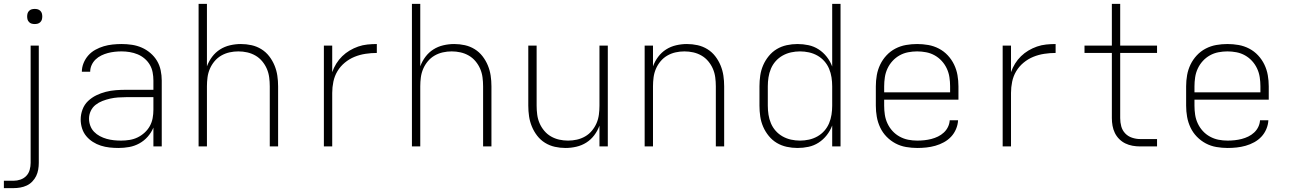

<svg xmlns="http://www.w3.org/2000/svg" viewBox="-29 -755 6649 990"><path d="M-9 215V177H41Q59 177 76.5 171Q94 165 106.5 152Q119 139 124 121Q129 103 129 85V-520H171V85Q171 102 168 119.5Q165 137 157.5 152.5Q150 168 137.5 181Q125 194 109 201.5Q93 209 75.5 212Q58 215 41 215ZM150 -631Q142 -631 134.5 -633Q127 -635 121 -641Q115 -647 113 -654.5Q111 -662 111 -670Q111 -678 113 -685.5Q115 -693 121 -699Q127 -705 134.5 -707Q142 -709 150 -709Q158 -709 165.5 -707Q173 -705 179 -699Q185 -693 187 -685.5Q189 -678 189 -670Q189 -662 187 -654.5Q185 -647 179 -641Q173 -635 165.5 -633Q158 -631 150 -631Z M582 8Q559 8 536 5.5Q513 3 491 -4Q469 -11 449.5 -23.5Q430 -36 415.5 -53.5Q401 -71 394 -93.5Q387 -116 387 -139Q387 -165 396.5 -190.5Q406 -216 425 -234Q444 -252 467.5 -263.5Q491 -275 516.5 -281.5Q542 -288 568 -290Q594 -292 620 -292H762V-340Q762 -361 758 -382Q754 -403 743.5 -421Q733 -439 716.5 -453Q700 -467 680.5 -475Q661 -483 640 -486.5Q619 -490 598 -490Q580 -490 562 -488Q544 -486 527 -481.5Q510 -477 493.5 -469Q477 -461 464 -448.5Q451 -436 443.5 -419.5Q436 -403 436 -385H393Q393 -408 402 -430Q411 -452 426.5 -469.5Q442 -487 463 -498.5Q484 -510 506 -516.5Q528 -523 551.5 -525.5Q575 -528 598 -528Q625 -528 651.5 -524Q678 -520 702 -509.5Q726 -499 746.5 -481.5Q767 -464 780.5 -441.5Q794 -419 799.5 -392.5Q805 -366 805 -340V0H762V-97Q751 -71 732.5 -50Q714 -29 689.5 -15.5Q665 -2 637.5 3Q610 8 582 8ZM595 -30Q617 -30 639 -33.5Q661 -37 680.5 -46.5Q700 -56 716.5 -71Q733 -86 743.5 -105Q754 -124 758 -145.5Q762 -167 762 -189V-254H620Q600 -254 579.5 -252.5Q559 -251 539 -246.5Q519 -242 499.5 -234.5Q480 -227 464 -214.5Q448 -202 439 -183Q430 -164 430 -143Q430 -125 436.5 -107Q443 -89 456 -75.5Q469 -62 486 -53Q503 -44 521 -39Q539 -34 557.5 -32Q576 -30 595 -30Z M995 0V-735H1038V-413Q1048 -440 1065 -462.5Q1082 -485 1105.5 -500Q1129 -515 1157 -521.5Q1185 -528 1213 -528Q1241 -528 1268 -522Q1295 -516 1318.5 -501.5Q1342 -487 1359 -465Q1376 -443 1386.5 -417.5Q1397 -392 1401 -365Q1405 -338 1405 -310V0H1362V-310Q1362 -333 1359 -356Q1356 -379 1347 -400Q1338 -421 1323 -439Q1308 -457 1288 -468.5Q1268 -480 1245.5 -485Q1223 -490 1200 -490Q1177 -490 1154.5 -485Q1132 -480 1112 -468.5Q1092 -457 1077 -439Q1062 -421 1053 -400Q1044 -379 1041 -356Q1038 -333 1038 -310V0Z M1641 0V-520H1684V-383Q1692 -406 1705 -427Q1718 -448 1735.5 -465Q1753 -482 1774 -494.5Q1795 -507 1818 -515Q1841 -523 1865.5 -525.5Q1890 -528 1914 -528V-482Q1885 -482 1855.5 -477.5Q1826 -473 1799 -462Q1772 -451 1749 -432Q1726 -413 1711 -388Q1696 -363 1690 -334Q1684 -305 1684 -276V0Z M2095 0V-735H2138V-413Q2148 -440 2165 -462.5Q2182 -485 2205.5 -500Q2229 -515 2257 -521.5Q2285 -528 2313 -528Q2341 -528 2368 -522Q2395 -516 2418.5 -501.5Q2442 -487 2459 -465Q2476 -443 2486.5 -417.5Q2497 -392 2501 -365Q2505 -338 2505 -310V0H2462V-310Q2462 -333 2459 -356Q2456 -379 2447 -400Q2438 -421 2423 -439Q2408 -457 2388 -468.5Q2368 -480 2345.5 -485Q2323 -490 2300 -490Q2277 -490 2254.5 -485Q2232 -480 2212 -468.5Q2192 -457 2177 -439Q2162 -421 2153 -400Q2144 -379 2141 -356Q2138 -333 2138 -310V0Z M2887 8Q2859 8 2832 2Q2805 -4 2781.5 -18.5Q2758 -33 2741 -55Q2724 -77 2713.5 -102.5Q2703 -128 2699 -155Q2695 -182 2695 -210V-520H2738V-210Q2738 -187 2741 -164Q2744 -141 2753 -120Q2762 -99 2777 -81Q2792 -63 2812 -51.5Q2832 -40 2854.5 -35Q2877 -30 2900 -30Q2923 -30 2945.5 -35Q2968 -40 2988 -51.5Q3008 -63 3023 -81Q3038 -99 3047 -120Q3056 -141 3059 -164Q3062 -187 3062 -210V-520H3105V0H3062V-107Q3052 -80 3035 -57.5Q3018 -35 2994.5 -20Q2971 -5 2943 1.5Q2915 8 2887 8Z M3295 0V-520H3338V-413Q3348 -440 3365 -462.5Q3382 -485 3405.5 -500Q3429 -515 3457 -521.5Q3485 -528 3513 -528Q3541 -528 3568 -522Q3595 -516 3618.5 -501.5Q3642 -487 3659 -465Q3676 -443 3686.5 -417.5Q3697 -392 3701 -365Q3705 -338 3705 -310V0H3662V-310Q3662 -333 3659 -356Q3656 -379 3647 -400Q3638 -421 3623 -439Q3608 -457 3588 -468.5Q3568 -480 3545.5 -485Q3523 -490 3500 -490Q3477 -490 3454.5 -485Q3432 -480 3412 -468.5Q3392 -457 3377 -439Q3362 -421 3353 -400Q3344 -379 3341 -356Q3338 -333 3338 -310V0Z M4083 8Q4055 8 4027.5 2Q4000 -4 3976.5 -18Q3953 -32 3935 -54Q3917 -76 3906 -101.5Q3895 -127 3891 -154.5Q3887 -182 3887 -210V-310Q3887 -338 3891 -365.5Q3895 -393 3906 -418.5Q3917 -444 3935 -466Q3953 -488 3976.5 -502Q4000 -516 4027.5 -522Q4055 -528 4083 -528Q4112 -528 4140 -522Q4168 -516 4192 -500.5Q4216 -485 4234 -462Q4252 -439 4262 -412V-735H4305V0H4262V-108Q4252 -81 4234 -58Q4216 -35 4192 -19.5Q4168 -4 4140 2Q4112 8 4083 8ZM4096 -30Q4119 -30 4142 -35Q4165 -40 4185.5 -51.5Q4206 -63 4221.5 -80.5Q4237 -98 4246 -119.5Q4255 -141 4258.5 -164Q4262 -187 4262 -210V-310Q4262 -333 4258.5 -356Q4255 -379 4246 -400.5Q4237 -422 4221.5 -439.5Q4206 -457 4185.5 -468.5Q4165 -480 4142 -485Q4119 -490 4096 -490Q4073 -490 4050 -485Q4027 -480 4006.5 -468.5Q3986 -457 3970.5 -439.5Q3955 -422 3946 -400.5Q3937 -379 3933.5 -356Q3930 -333 3930 -310V-210Q3930 -187 3933.5 -164Q3937 -141 3946 -119.5Q3955 -98 3970.5 -80.5Q3986 -63 4006.5 -51.5Q4027 -40 4050 -35Q4073 -30 4096 -30Z M4701 8Q4672 8 4643 3Q4614 -2 4588.5 -15.5Q4563 -29 4542.5 -50Q4522 -71 4509.5 -97.5Q4497 -124 4492 -152.5Q4487 -181 4487 -210V-310Q4487 -339 4492 -367.5Q4497 -396 4509.5 -422Q4522 -448 4542 -469.5Q4562 -491 4588 -504.5Q4614 -518 4642.5 -523Q4671 -528 4700 -528Q4729 -528 4757.5 -523Q4786 -518 4812 -504.5Q4838 -491 4858 -469.5Q4878 -448 4890.5 -422Q4903 -396 4908 -367.5Q4913 -339 4913 -310V-241H4530V-210Q4530 -186 4533.5 -163Q4537 -140 4547 -118.5Q4557 -97 4573 -79.5Q4589 -62 4610 -50.5Q4631 -39 4654 -34.5Q4677 -30 4701 -30Q4719 -30 4737.5 -32Q4756 -34 4773.5 -38.5Q4791 -43 4807.5 -51Q4824 -59 4837.5 -71.5Q4851 -84 4859 -100.5Q4867 -117 4868 -135H4911Q4910 -112 4900.5 -89.5Q4891 -67 4875 -50Q4859 -33 4838 -21.5Q4817 -10 4794 -3.5Q4771 3 4747.5 5.5Q4724 8 4701 8ZM4530 -279H4870V-310Q4870 -333 4866.5 -356.5Q4863 -380 4853 -401.5Q4843 -423 4827 -440.5Q4811 -458 4790.5 -469.5Q4770 -481 4746.5 -485.5Q4723 -490 4700 -490Q4677 -490 4653.5 -485.5Q4630 -481 4609.5 -469.5Q4589 -458 4573 -440.5Q4557 -423 4547 -401.5Q4537 -380 4533.5 -356.5Q4530 -333 4530 -310Z M5141 0V-520H5184V-383Q5192 -406 5205 -427Q5218 -448 5235.5 -465Q5253 -482 5274 -494.5Q5295 -507 5318 -515Q5341 -523 5365.5 -525.5Q5390 -528 5414 -528V-482Q5385 -482 5355.5 -477.5Q5326 -473 5299 -462Q5272 -451 5249 -432Q5226 -413 5211 -388Q5196 -363 5190 -334Q5184 -305 5184 -276V0Z M5937 0H5850Q5830 0 5810.5 -3.5Q5791 -7 5773.5 -15.5Q5756 -24 5742 -38Q5728 -52 5719.5 -69.5Q5711 -87 5707.5 -106.5Q5704 -126 5704 -146V-482H5563V-520H5704V-735H5747V-520H5937V-482H5747V-146Q5747 -124 5752.5 -103.5Q5758 -83 5772.5 -67.5Q5787 -52 5808 -45Q5829 -38 5850 -38H5937Z M6301 8Q6272 8 6243 3Q6214 -2 6188.5 -15.5Q6163 -29 6142.5 -50Q6122 -71 6109.5 -97.5Q6097 -124 6092 -152.5Q6087 -181 6087 -210V-310Q6087 -339 6092 -367.5Q6097 -396 6109.5 -422Q6122 -448 6142 -469.5Q6162 -491 6188 -504.5Q6214 -518 6242.5 -523Q6271 -528 6300 -528Q6329 -528 6357.5 -523Q6386 -518 6412 -504.5Q6438 -491 6458 -469.5Q6478 -448 6490.5 -422Q6503 -396 6508 -367.5Q6513 -339 6513 -310V-241H6130V-210Q6130 -186 6133.5 -163Q6137 -140 6147 -118.5Q6157 -97 6173 -79.5Q6189 -62 6210 -50.5Q6231 -39 6254 -34.5Q6277 -30 6301 -30Q6319 -30 6337.5 -32Q6356 -34 6373.5 -38.5Q6391 -43 6407.5 -51Q6424 -59 6437.5 -71.5Q6451 -84 6459 -100.5Q6467 -117 6468 -135H6511Q6510 -112 6500.5 -89.5Q6491 -67 6475 -50Q6459 -33 6438 -21.5Q6417 -10 6394 -3.5Q6371 3 6347.5 5.5Q6324 8 6301 8ZM6130 -279H6470V-310Q6470 -333 6466.5 -356.5Q6463 -380 6453 -401.5Q6443 -423 6427 -440.5Q6411 -458 6390.5 -469.5Q6370 -481 6346.5 -485.5Q6323 -490 6300 -490Q6277 -490 6253.5 -485.5Q6230 -481 6209.5 -469.5Q6189 -458 6173 -440.5Q6157 -423 6147 -401.5Q6137 -380 6133.5 -356.5Q6130 -333 6130 -310Z"/></svg>

Font: Iosevka Aile Extralight
Style: Regular
Weight: 200
Designer: Belleve Invis
Foundry: Belleve Invis
Version: Version 31.1.0; ttfautohint (v1.8.4)